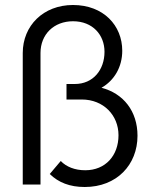

<svg xmlns="http://www.w3.org/2000/svg" viewBox="-20 -738 608 768"><path d="M319 10C447 10 530 -79 530 -195C530 -293 474 -364 386 -387C437 -416 469 -470 469 -535C469 -636 394 -718 272 -718C153 -718 71 -635 71 -526V0H142V-526C142 -601 196 -653 272 -653C351 -653 398 -598 398 -531C398 -459 353 -402 279 -402H246V-340H307C394 -340 454 -277 454 -197C454 -116 402 -57 321 -57C279 -57 245 -71 223 -94L179 -42C214 -8 259 10 319 10Z"/></svg>

Font: MV Cash Light
Style: Regular
Weight: 300
Designer: Rodrigo Fuenzalida
Foundry: fragTYPE
Version: Version 1.100;Glyphs 3.1.2 (3151)